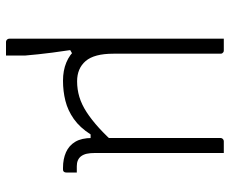

<svg xmlns="http://www.w3.org/2000/svg" viewBox="-83 -483 766 640"><g transform="rotate(90 300.0 -163.0)"><path d="M109 -157H138L171 -28L147 -14Q157 53 161 93Q165 133 165 135Q165 157 165 167Q165 177 165 200Q157 200 145 200Q133 200 120 200Q117 200 114.5 198.5Q112 197 110.5 194.5Q109 192 109 189Q109 130 109 73Q109 16 109 -41Q109 -98 109 -157ZM148 -526Q152 -526 154 -524.5Q156 -523 157.5 -521Q159 -519 159 -515V-354Q159 -322 159 -289Q159 -256 159 -223.5Q159 -191 159 -158Q159 -94 183.5 -65.5Q208 -37 251 -37Q278 -37 303 -44.5Q328 -52 353.5 -68.5Q379 -85 406.5 -110Q434 -135 466 -171V-82H428Q405 -46 376.5 -26Q348 -6 316 2Q284 10 249 10Q215 10 188.5 -1Q162 -12 144.5 -32.5Q127 -53 118 -82Q109 -111 109 -148Q109 -219 109 -290Q109 -361 109 -432Q109 -448 109 -463.5Q109 -479 109 -494.5Q109 -510 109 -526Q119 -526 128.5 -526Q138 -526 148 -526ZM451 -526Q461 -526 470.5 -526Q480 -526 490 -526Q490 -419 490 -311Q490 -203 490 -96Q490 -80 492.5 -69Q495 -58 501 -50Q512 -36 534 -36Q538 -36 541.5 -36Q545 -36 549 -36H555Q555 -27 555 -18.5Q555 -10 555 -1Q555 3 553.5 5.5Q552 8 550 9Q548 10 544 10H539Q510 10 487.5 0Q465 -10 452.5 -31Q440 -52 440 -86Q440 -193 440 -300.5Q440 -408 440 -515Q440 -518 441.5 -520.5Q443 -523 445.5 -524.5Q448 -526 451 -526Z"/></g></svg>

Font: Recursive Monospace Light
Style: Regular
Weight: 300
Version: Version 1.047